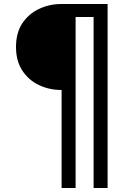

<svg xmlns="http://www.w3.org/2000/svg" viewBox="-20 -720 618 960"><path d="M288 -270Q226 -270 174 -295Q122 -320 91 -368Q60 -416 60 -485Q60 -555 91 -602.5Q122 -650 174 -675Q226 -700 288 -700H518V220H448V-635H358V220H288Z"/></svg>

Font: Venryn Sans
Style: Regular
Weight: 400
Designer: Owen Earl, indestructible type* (font) & Cristiano Sobral (main changes)
Version: Version 3.600; ttfautohint (v1.8.3)